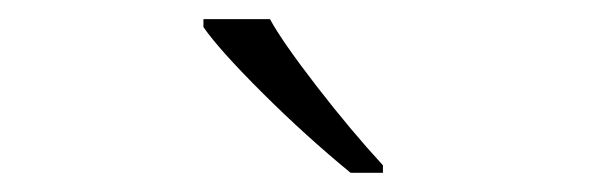

<svg xmlns="http://www.w3.org/2000/svg" viewBox="-20 -786 617 200"><path d="M191.9 -766.1H261.2Q273.9 -742.7 309.6 -696.5Q345.2 -650.4 378.9 -613.8V-606H345.2Q299.3 -643.6 253.9 -688.7Q208.5 -733.9 191.9 -757.8Z"/></svg>

Font: Open Sans Hebrew Light
Style: Regular
Weight: 300
Foundry: Ascender Corporation, Yanek Iontef
Version: Version 2.001;PS 002.001;hotconv 1.0.70;makeotf.lib2.5.58329